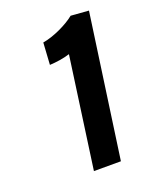

<svg xmlns="http://www.w3.org/2000/svg" viewBox="-92 -851 419 535"><g transform="rotate(-20 117.5 -583.5)"><path d="M175 -369 235 -794 182 -798C159 -779 116 -759 85 -754L81 -689C101 -690 122 -693 141 -699L95 -369Z"/></g></svg>

Font: Smiley Sans Oblique
Style: Regular
Weight: 400
Italic angle: -8°
Designer: oooooohmygosh, Nagisa Chen, Janine Sui, Heda Shi, Jian Li
Foundry: atelierAnchor
Version: Version 2.0.1